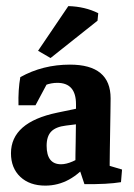

<svg xmlns="http://www.w3.org/2000/svg" viewBox="-20 -595 435 623"><path d="M224.6 -52.7Q224.6 -93.3 225.6 -135.5Q226.6 -177.7 226.6 -214.8V-256.8Q226.6 -326.2 166 -326.2Q127.4 -326.2 89.8 -297.9L40 -253.4Q38.6 -303.7 45.9 -344.7Q118.7 -385.3 207 -385.3Q338.9 -385.3 338.9 -275.9Q338.9 -261.7 338.4 -232.9Q337.9 -204.1 337.4 -170.7Q336.9 -137.2 336.4 -108.2Q335.9 -79.1 335.9 -64.5ZM40 -253.4 44.9 -310.1 140.1 -337.4 95.2 -253.4ZM127 7.3Q76.2 7.3 45.9 -21.2Q15.6 -49.8 15.6 -97.7Q15.6 -198.2 166 -229.5L254.9 -248L263.7 -196.3L193.8 -187.5Q161.1 -183.6 146.2 -168.2Q131.3 -152.8 131.3 -122.1Q131.3 -62 178.2 -62Q211.4 -62 262.2 -98.6L271 -71.3Q209 7.3 127 7.3ZM253.9 2.4 230.5 -67.9 335.9 -92.8V-29.8L318.4 -62L376 -44.9L372.6 -3.9Q328.6 3.4 253.9 2.4ZM144 -406.7 103.5 -430.2 201.7 -575.2Q255.9 -573.7 298.8 -552.2L296.4 -527.8Z"/></svg>

Font: Markazi Text
Style: Regular
Weight: 400
Designer: Borna Izadpanah (Arabic designer), Fiona Ross (Arabic design director) and Florian Runge (Latin designer)
Foundry: Borna Izadpanah and Florian Runge
Version: Version 1.000